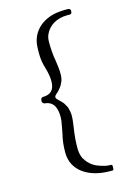

<svg xmlns="http://www.w3.org/2000/svg" viewBox="-147 -912 809 1160"><g transform="rotate(-15 258.0 -332.0)"><path d="M408 139C404 139 399 139 392 138C385 138 377 137 368 134C355 131 341 127 326 121C291 107 268 84 250 53C242 36 237 14 237 -12C237 -29 238 -47 239 -66C242 -116 255 -167 255 -212C255 -232 250 -248 246 -264C242 -270 239 -277 236 -282C230 -295 218 -306 210 -314C205 -318 201 -322 198 -326C193 -331 188 -335 188 -343C188 -352 194 -354 198 -360C201 -362 205 -366 210 -370C223 -386 234 -394 244 -418C252 -433 255 -450 255 -471C255 -501 251 -527 247 -555C240 -594 237 -630 237 -674C237 -693 240 -709 247 -724C269 -771 318 -803 386 -803H402C413 -803 415 -812 415 -823C415 -833 409 -838 397 -838H376C366 -837 356 -837 345 -836C244 -827 168 -764 162 -668C161 -654 161 -640 161 -627C161 -601 163 -576 169 -553C178 -518 190 -486 190 -444C190 -390 166 -364 115 -364C106 -364 101 -354 101 -343C101 -333 107 -326 115 -324C169 -320 188 -279 188 -221C188 -205 186 -188 182 -171L172 -117C163 -83 159 -45 159 -4C159 110 260 174 392 174H408C413 174 415 169 415 158C415 149 416 139 408 139Z"/></g></svg>

Font: fbb
Style: Regular
Weight: 400
Designer: David J. Perry, Michael Sharpe
Version: Version 1.045